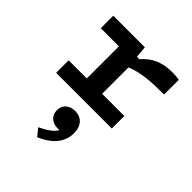

<svg xmlns="http://www.w3.org/2000/svg" viewBox="-245 -712 1269 1269"><g transform="rotate(45 389.0 -78.0)"><path d="M390.5 -534H95V-417H264.5V-117H95V0H615.5V-117H408V-364C493 -397 575.5 -403 701 -403V-540C681 -544.5 661.5 -546 637.5 -546C535 -546 474 -513.5 420 -452.5H397.5ZM265.5 338 307.5 389.5C385 357 461 298.5 461 200C461 124 418 89 363 89C311 89 273 120 273 170.5C273 222 311.5 253 362.5 253C368 253 373 252.5 378 252C358.5 290 313 314 265.5 338Z"/></g></svg>

Font: Monaspace Neon Wide
Style: Bold
Weight: 700
Width: 7
Designer: Riley Cran & the Lettermatic Team
Foundry: Lettermatic
Version: Version 1.000 (Monaspace Neon)